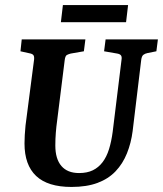

<svg xmlns="http://www.w3.org/2000/svg" viewBox="-20 -728 645 760"><path d="M263 12Q169 12 123 -31.5Q77 -75 77 -160Q77 -175 78 -193Q79 -211 81 -231L115 -493Q116 -505 112 -510Q108 -515 97 -517L61 -525L66 -572H318L312 -525L260 -516Q252 -514 245 -510.5Q238 -507 236 -489L206 -249Q203 -228 201 -203Q199 -178 199 -152Q199 -99 223 -71Q247 -43 293 -43Q325 -43 347.5 -54Q370 -65 386 -86Q402 -107 411.5 -137.5Q421 -168 426 -206L461 -491Q463 -503 459 -508.5Q455 -514 444 -516L392 -525L398 -572H605L599 -525L564 -518Q554 -516 547.5 -511Q541 -506 539 -491L505 -209Q499 -162 482.5 -121Q466 -80 437.5 -50Q409 -20 366 -4Q323 12 263 12ZM229 -708H487L479 -640H221Z"/></svg>

Font: Yrsa SemiBold
Style: Italic
Weight: 600
Italic angle: -7.10001°
Version: Version 2.004